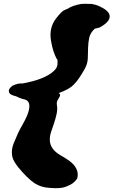

<svg xmlns="http://www.w3.org/2000/svg" viewBox="-20 -851 601 1017"><path d="M428 -831 467 -830Q469 -830 486 -825.5Q503 -821 526.5 -807.5Q550 -794 558 -778Q574 -741 507 -705Q498 -702 466 -695Q472 -696 482 -699Q458 -677 452.5 -650.5Q447 -624 446.5 -596.5Q446 -569 445 -541Q444 -513 428.5 -485.5Q413 -458 399 -437.5Q385 -417 370 -402Q345 -377 291 -358Q303 -351 295.5 -338.5Q288 -326 283.5 -317Q279 -308 282 -289.5Q285 -271 279.5 -246Q274 -221 266 -197.5Q258 -174 250.5 -151.5Q243 -129 244 -108Q245 -62 298 -30Q351 0 368 19Q400 55 389 94Q376 115 353.5 127Q331 139 311 143Q280 149 222 142Q192 136 177 127Q146 113 98 60Q50 8 44.5 -25Q39 -58 52 -90.5Q65 -123 75 -144.5Q85 -166 99 -190Q113 -214 124 -240Q150 -305 118 -322Q117 -322 111 -324Q105 -326 96 -328Q81 -333 65 -341Q35 -348 30 -358Q19 -377 46 -397Q75 -411 100 -409Q216 -430 264 -474Q283 -491 284.5 -509.5Q286 -528 283 -545Q286 -531 281 -538Q260 -576 250 -636Q239 -703 276 -752Q304 -788 316 -794.5Q328 -801 339 -805Q364 -822 410 -830Q419 -831 428 -831Z"/></svg>

Font: Knewave
Style: Regular
Weight: 400
Designer: Tyler Finck
Foundry: Tyler Finck
Version: Version 1.001